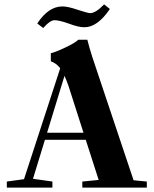

<svg xmlns="http://www.w3.org/2000/svg" viewBox="-20 -858 702 878"><path d="M366.2 -733.4Q338.4 -733.4 296.4 -749.5Q251 -765.6 229.5 -765.6Q208.5 -765.6 177.7 -730L150.4 -750.5Q201.2 -828.6 265.6 -828.6Q290.5 -828.6 334.5 -813.5Q382.3 -797.9 392.1 -797.9Q417.5 -797.9 456.1 -837.9L482.4 -816.9Q425.8 -733.4 366.2 -733.4ZM11.2 0V-27.8L89.8 -38.6L255.4 -545.9Q237.3 -569.3 212.4 -577.6V-614.7Q232.4 -618.7 279.1 -640.9Q325.7 -663.1 337.9 -676.3H379.4Q388.2 -640.6 402.3 -596.7L590.8 -33.7L651.4 -27.8V0H356.4V-27.8L431.2 -35.2L372.1 -218.8H185.5L130.9 -40.5L219.7 -27.8V0ZM293.9 -462.9Q284.2 -491.2 274.9 -511.2L195.3 -251H361.8Z"/></svg>

Font: Elstob 18pt
Style: Bold
Weight: 700
Designer: Peter S. Baker
Version: Version 1.015